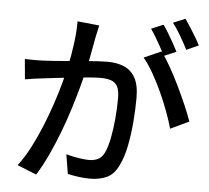

<svg xmlns="http://www.w3.org/2000/svg" viewBox="-59 -919 1118 1025"><g transform="rotate(5 500.0 -406.0)"><path d="M438 -779Q434 -764 430.5 -745Q427 -726 423 -710Q420 -690 414 -660.5Q408 -631 402.5 -599.5Q397 -568 390 -539Q380 -497 365 -442Q350 -387 330.5 -324.5Q311 -262 286.5 -197.5Q262 -133 233.5 -71.5Q205 -10 172 43L69 2Q104 -44 134 -102Q164 -160 189 -221.5Q214 -283 234 -343Q254 -403 268 -454.5Q282 -506 290 -543Q304 -607 312.5 -671Q321 -735 321 -791ZM782 -670Q805 -639 831.5 -592.5Q858 -546 883 -494Q908 -442 929 -393.5Q950 -345 962 -310L863 -263Q852 -303 833.5 -353Q815 -403 791.5 -454.5Q768 -506 741.5 -552Q715 -598 689 -629ZM58 -566Q83 -565 106 -565Q129 -565 155 -566Q178 -567 213.5 -569.5Q249 -572 289.5 -575.5Q330 -579 370 -582.5Q410 -586 444.5 -588Q479 -590 500 -590Q548 -590 586.5 -574.5Q625 -559 647.5 -520Q670 -481 670 -411Q670 -352 664.5 -283.5Q659 -215 646.5 -152.5Q634 -90 613 -48Q589 4 550 22Q511 40 459 40Q430 40 397.5 35.5Q365 31 340 25L323 -79Q344 -73 367 -68.5Q390 -64 411 -61.5Q432 -59 446 -59Q472 -59 493 -68.5Q514 -78 528 -106Q543 -138 552.5 -187Q562 -236 567 -292Q572 -348 572 -400Q572 -444 560 -465Q548 -486 525 -493.5Q502 -501 470 -501Q446 -501 404.5 -497.5Q363 -494 316.5 -489Q270 -484 229.5 -479.5Q189 -475 167 -472Q148 -470 118.5 -466Q89 -462 68 -458ZM780 -813Q793 -795 808 -770Q823 -745 837 -720Q851 -695 861 -675L795 -647Q786 -667 772 -692Q758 -717 743.5 -742Q729 -767 715 -786ZM894 -855Q907 -836 923 -811Q939 -786 953.5 -761.5Q968 -737 977 -719L912 -690Q896 -722 873.5 -761Q851 -800 829 -828Z"/></g></svg>

Font: Noto Sans KR Medium
Style: Regular
Weight: 500
Designer: Ryoko NISHIZUKA  (kana, bopomofo & ideographs); Paul D. Hunt (Latin, Greek & Cyrillic); Sandoll Communications , Soo-you
Foundry: Adobe
Version: Version 2.004-H2;hotconv 1.0.118;makeotfexe 2.5.65603